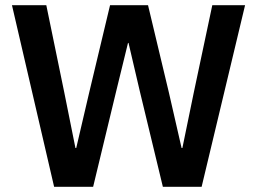

<svg xmlns="http://www.w3.org/2000/svg" viewBox="-20 -718 989 738"><path d="M188 0 26 -698H158L227 -363L270 -149H273L323 -363L403 -698H549L629 -363L678 -149H681L725 -363L796 -698H922L755 0H606L517 -369L474 -553H472L427 -369L338 0Z"/></svg>

Font: IBM Plex Sans Arabic SmBld
Style: Regular
Weight: 600
Designer: Mike Abbink, Paul van der Laan, Pieter van Rosmalen, Wael Morcos, Khajak Apelian
Foundry: Bold Monday
Version: Version 1.005